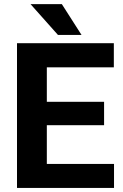

<svg xmlns="http://www.w3.org/2000/svg" viewBox="-20 -923 602 943"><path d="M491.2 -308.1H210V-117.7H540V0H63.5V-710.9H539.1V-592.3H210V-422.9H491.2ZM380.4 -751.5H264.6L129.9 -902.8H283.7Z"/></svg>

Font: TypoPRO Roboto
Style: Bold
Weight: 700
Designer: Google
Version: Version 2.136; 2016